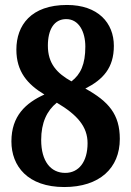

<svg xmlns="http://www.w3.org/2000/svg" viewBox="-20 -744 529 774"><path d="M239 10C381 10 463 -66 463 -184C463 -283 418 -335 324 -387C395 -423 439 -470 439 -559C439 -652 375 -724 250 -724C105 -724 46 -642 46 -544C46 -455 91 -404 159 -363C84 -329 26 -277 26 -174C26 -74 92 10 239 10ZM268 -416C209 -449 173 -488 173 -560C173 -625 198 -667 247 -667C298 -667 324 -616 324 -556C324 -485 305 -444 268 -416ZM243 -47C185 -47 146 -93 146 -180C146 -249 169 -298 209 -330C292 -281 333 -233 333 -167C333 -91 297 -47 243 -47Z"/></svg>

Font: Noto Serif Myanmar Condensed
Style: Bold
Weight: 700
Width: 3
Designer: Ben Mitchell and the Monotype Design Team
Foundry: Monotype Imaging Inc.
Version: Version 2.106